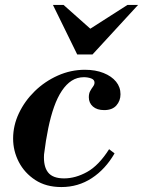

<svg xmlns="http://www.w3.org/2000/svg" viewBox="-20 -744 578 776"><path d="M228 12Q166 12 122.5 -16.5Q79 -45 56 -89.5Q33 -134 33 -184Q33 -237 56.5 -286.5Q80 -336 120.5 -375.5Q161 -415 213.5 -438.5Q266 -462 323 -462Q366 -462 398.5 -449Q431 -436 449 -414Q467 -392 467 -363Q467 -337 450.5 -318Q434 -299 401 -299Q372 -299 355.5 -313.5Q339 -328 339 -351Q339 -366 344.5 -376Q350 -386 356 -394Q362 -402 362 -410Q362 -422 348.5 -427Q335 -432 319 -432Q292 -432 270 -418Q248 -404 230 -377Q212 -350 198.5 -312Q185 -274 175 -225.5Q165 -177 158 -120Q155 -72 174 -47.5Q193 -23 239 -23Q285 -23 332 -49Q379 -75 421 -141L443 -124Q406 -60 351 -24Q296 12 228 12ZM292 -524 194 -724H237L345 -628L495 -724H538L354 -524Z"/></svg>

Font: Libre Bodoni Medium
Style: Italic
Weight: 500
Italic angle: -13°
Designer: Pablo Impallari, Rodrigo Fuenzalida
Foundry: Impallari Type
Version: Version 2.005;gftools[0.9.23]